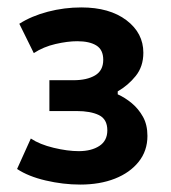

<svg xmlns="http://www.w3.org/2000/svg" viewBox="-20 -730 460 517"><path d="M196 -233Q150 -233 103 -244Q56 -255 26 -275L63 -357Q87 -341 124.5 -332Q162 -323 192 -323Q226 -323 247.5 -337Q269 -351 269 -379Q269 -409 246.5 -420Q224 -431 186 -431H113V-514H178Q214 -514 236 -527Q258 -540 258 -569Q258 -596 239.5 -607.5Q221 -619 188 -619Q162 -619 129.5 -611.5Q97 -604 71 -587L32 -666Q65 -687 109 -698.5Q153 -710 199 -710Q275 -710 320.5 -675.5Q366 -641 366 -588Q366 -551 345.5 -525.5Q325 -500 297 -484V-476Q317 -467 335 -452Q353 -437 365 -415.5Q377 -394 377 -364Q377 -324 353.5 -294.5Q330 -265 289.5 -249Q249 -233 196 -233Z"/></svg>

Font: Nunito Sans 7pt Condensed ExtraBold
Style: Regular
Weight: 800
Width: 3
Designer: Vernon Adams
Foundry: Vernon Adams
Version: Version 3.101;gftools[0.9.27]